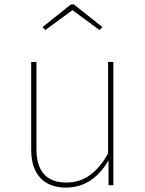

<svg xmlns="http://www.w3.org/2000/svg" viewBox="-20 -843 662 874"><path d="M186 -706 310 -797 433 -706 446 -720 316 -823H303L174 -720ZM496 -561H472V-144C428 -66 369 -12 283 -12C195 -12 146 -60 146 -163V-561H122V-161C122 -50 180 11 280 11C373 11 435 -44 474 -114V0H496Z"/></svg>

Font: Glow Sans SC Normal Thin
Style: Regular
Weight: 100
Designer: Ryoko NISHIZUKA (kana, bopomofo & ideographs); Paul D. Hunt (Latin, Greek & Cyrillic); Sandoll Communications, Soo-young
Version: Version 0.93